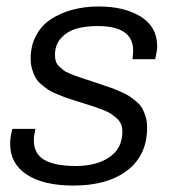

<svg xmlns="http://www.w3.org/2000/svg" viewBox="-20 -558 535 590"><path d="M206.1 12.2Q113.3 12.2 62.3 -21.5Q11.2 -55.2 11.2 -116.2Q11.2 -137.2 18.1 -162.1H88.9Q84 -140.1 84 -127Q84 -85 116.7 -66.4Q149.4 -47.9 212.9 -47.9Q276.4 -47.9 316.2 -75Q356 -102.1 356 -153.8Q356 -166 352.1 -176Q348.1 -186 339.1 -194.1Q330.1 -202.1 321.5 -208Q313 -213.9 297.1 -220Q281.2 -226.1 270.8 -229.7Q260.3 -233.4 240.2 -239.5Q220.2 -245.6 210 -249Q191.4 -254.9 180.9 -258.5Q170.4 -262.2 153.8 -269.3Q137.2 -276.4 127.7 -282.7Q118.2 -289.1 106.7 -298.8Q95.2 -308.6 89.1 -319.6Q83 -330.6 78.6 -345.5Q74.2 -360.4 74.2 -377.9Q74.2 -417.5 90.8 -448.7Q107.4 -480 136.5 -499Q165.5 -518.1 202.9 -528.1Q240.2 -538.1 283.2 -538.1Q362.3 -538.1 412.6 -506.8Q462.9 -475.6 462.9 -416Q462.9 -402.3 457 -376H387.2Q389.2 -395.5 389.2 -402.8Q389.2 -478 279.8 -478Q242.7 -478 214.4 -469.7Q186 -461.4 167.5 -440.9Q148.9 -420.4 148.9 -389.2Q148.9 -378.4 151.6 -369.9Q154.3 -361.3 161.1 -354.5Q168 -347.7 174.1 -342.8Q180.2 -337.9 192.6 -332.8Q205.1 -327.6 212.9 -324.7Q220.7 -321.8 237.3 -316.4Q253.9 -311 262.2 -308.1Q271 -305.2 292 -298.1Q313 -291 322.8 -287.6Q332.5 -284.2 350.3 -276.4Q368.2 -268.6 377.2 -262.5Q386.2 -256.3 398.7 -246.1Q411.1 -235.8 417.2 -224.9Q423.3 -213.9 427.7 -198.7Q432.1 -183.6 432.1 -166Q432.1 -81.5 371.6 -34.7Q311 12.2 206.1 12.2Z"/></svg>

Font: Archivo Light
Style: Italic
Weight: 300
Italic angle: -10°
Designer: Hector Gatti
Foundry: Omnibus-Type
Version: Version 2.001